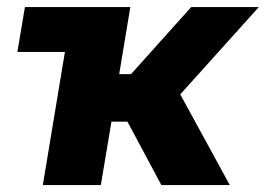

<svg xmlns="http://www.w3.org/2000/svg" viewBox="-20 -536 769 556"><path d="M30.3 -385.7 52.2 -515.6H357.4L325.2 -321.3H359.4L533.7 -515.6H729.5L502 -262.7L645.5 0H447.3L349.1 -183.6H302.7L272 0H104L168 -385.7Z"/></svg>

Font: Inter Display ExtraBold
Style: Italic
Weight: 800
Italic angle: -9.39999°
Designer: Rasmus Andersson
Foundry: rsms
Version: Version 4.000;git-a52131595